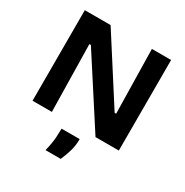

<svg xmlns="http://www.w3.org/2000/svg" viewBox="-198 -822 1170 1212"><g transform="rotate(30 387.5 -215.5)"><path d="M73 0V-660H261L560 -193H571L562 -660H702V0H532L216 -489H205L214 0ZM300 229Q315 167 317.5 126Q320 85 320 61H452Q452 112 438 155Q424 198 411 229Z"/></g></svg>

Font: Bricolage Grotesque
Style: Bold
Weight: 700
Designer: Mathieu Triay
Foundry: Atelier Triay
Version: Version 1.001;gftools[0.9.33.dev8+g029e19f]